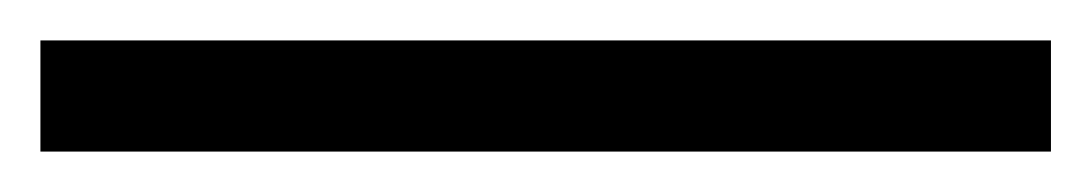

<svg xmlns="http://www.w3.org/2000/svg" viewBox="-20 58 540 95"><path d="M0 133H500V78H0Z"/></svg>

Font: Jost-400-Book
Style: Regular
Weight: 400
Version: Version 3.200; ttfautohint (v0.97) -l 8 -r 50 -G 200 -x 14 -